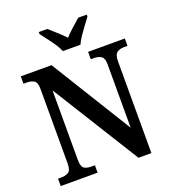

<svg xmlns="http://www.w3.org/2000/svg" viewBox="-163 -1052 1050 1174"><g transform="rotate(-20 362.0 -465.5)"><path d="M29 0V-48H48Q78 -48 97 -59.5Q116 -71 116 -116V-602Q116 -644 97 -655Q78 -666 52 -666H29V-714H229L553 -189V-602Q553 -642 534.5 -654Q516 -666 490 -666H467V-714H706V-666H683Q655 -666 637 -653Q619 -640 619 -598V0H535L182 -567V-116Q182 -71 199 -59.5Q216 -48 245 -48H269V0ZM324 -771Q315 -794 297 -820.5Q279 -847 259 -873Q239 -899 225 -918V-931H280Q302 -912 331 -886Q360 -860 381 -837Q402 -860 431 -886Q460 -912 482 -931H537V-918Q523 -899 503.5 -873Q484 -847 466 -820.5Q448 -794 438 -771Z"/></g></svg>

Font: Noto Serif Ethiopic SemiCondensed SemiBold
Style: Regular
Weight: 600
Width: 4
Designer: Monotype Design Team
Foundry: Monotype Imaging Inc.
Version: Version 2.102; ttfautohint (v1.8.4.7-5d5b)